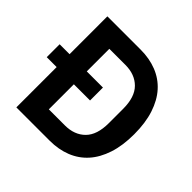

<svg xmlns="http://www.w3.org/2000/svg" viewBox="-173 -869 1041 1041"><g transform="rotate(45 347.0 -349.0)"><path d="M86 -309H10V-408H86V-698H341Q409 -698 464.5 -676Q520 -654 559 -610.5Q598 -567 619.5 -501.5Q641 -436 641 -349Q641 -262 619.5 -196.5Q598 -131 559 -87.5Q520 -44 464.5 -22Q409 0 341 0H86ZM341 -117Q414 -117 457.5 -160.5Q501 -204 501 -294V-404Q501 -494 457.5 -537.5Q414 -581 341 -581H218V-408H342V-309H218V-117Z"/></g></svg>

Font: IBM Plex Sans SmBld
Style: Regular
Weight: 600
Designer: Mike Abbink, Paul van der Laan, Pieter van Rosmalen
Foundry: Bold Monday
Version: Version 3.005